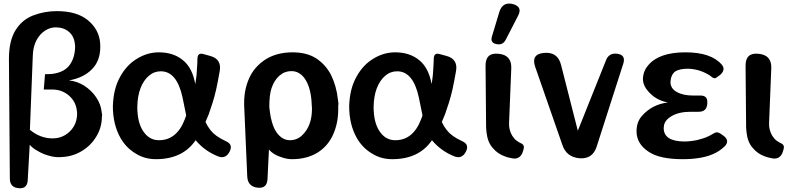

<svg xmlns="http://www.w3.org/2000/svg" viewBox="-20 -862 4328 1053"><path d="M82 170Q34 166 34 117L29 -539Q29 -638 65 -696Q100 -753 161 -777Q223 -801 292 -801Q400 -801 461 -752Q522 -702 529 -629L530 -605Q530 -528 484 -482Q438 -435 358 -421Q402 -417 442 -392Q482 -366 507 -329Q534 -290 538 -244L540 -233V-228L539 -225Q539 -163 508 -113Q477 -61 424 -31Q372 0 300 0Q275 0 245 -9Q213 -18 187 -34Q160 -48 143 -68L132 127Q129 175 82 170ZM269 -103Q307 -103 337.5 -121.5Q368 -140 385.5 -170Q403 -200 403 -241Q403 -247 402 -251Q397 -304 358.5 -337.5Q320 -371 267 -371H220L227 -455Q248 -455 269 -457Q334 -466 363 -507Q392 -548 392 -610L391 -618Q387 -663 358 -687.5Q329 -712 285 -712Q255 -712 227 -694Q199 -676 180.5 -642Q162 -608 160 -560L144 -150Q201 -103 269 -103Z M835 11Q773 11 724 -20Q672 -51 641 -105Q599 -179 599 -280Q602 -376 639 -441Q675 -507 733 -541Q789 -575 851 -575Q930 -575 982 -533Q1035 -491 1051 -401Q1053 -411 1054.5 -423.5Q1056 -436 1058 -451Q1059 -466 1060 -481.5Q1061 -497 1062 -514L1063 -543Q1065 -573 1093 -566L1130 -556Q1197 -539 1185 -472Q1180 -443 1175 -417.5Q1170 -392 1165 -369Q1157 -334 1146.5 -300.5Q1136 -267 1125 -236L1107 -193Q1130 -144 1166 -118Q1186 -103 1218 -88Q1259 -71 1240 -32Q1230 -11 1214 -3.5Q1198 4 1177 -4Q1103 -33 1053 -93Q982 11 835 11ZM852 -93Q950 -93 994 -209Q995 -214 998 -219L1001 -230L981 -328Q950 -471 862 -471Q825 -471 796 -446Q767 -421 750.5 -378Q734 -335 733 -276Q733 -181 773 -132Q804 -93 852 -93Z M1391 167Q1338 160 1336 105L1319 -285V-300Q1319 -372 1347 -434Q1374 -495 1436 -536Q1498 -575 1585 -575Q1662 -575 1714 -542Q1767 -507 1796 -450Q1810 -421 1819.5 -388Q1829 -355 1833 -318L1836 -296V-288L1835 -284V-263Q1835 -185 1806 -122Q1777 -59 1720 -24Q1661 11 1582 11Q1559 11 1535 4Q1507 -4 1488 -15Q1467 -27 1455 -42L1447 121Q1444 174 1391 167ZM1570 -93Q1608 -93 1636 -119Q1691 -170 1691 -266L1688 -314Q1681 -388 1652 -430Q1623 -472 1578 -472Q1541 -472 1512.5 -447Q1484 -422 1469 -378Q1457 -342 1457 -276Q1466 -180 1496.5 -136.5Q1527 -93 1570 -93Z M2131 11Q2069 11 2020 -20Q1968 -51 1937 -105Q1895 -179 1895 -280Q1898 -376 1935 -441Q1971 -507 2029 -541Q2085 -575 2147 -575Q2226 -575 2278 -533Q2331 -491 2347 -401Q2349 -411 2350.5 -423.5Q2352 -436 2354 -451Q2355 -466 2356 -481.5Q2357 -497 2358 -514L2359 -543Q2361 -573 2389 -566L2426 -556Q2493 -539 2481 -472Q2476 -443 2471 -417.5Q2466 -392 2461 -369Q2453 -334 2442.5 -300.5Q2432 -267 2421 -236L2403 -193Q2426 -144 2462 -118Q2482 -103 2514 -88Q2555 -71 2536 -32Q2526 -11 2510 -3.5Q2494 4 2473 -4Q2399 -33 2349 -93Q2278 11 2131 11ZM2148 -93Q2246 -93 2290 -209Q2291 -214 2294 -219L2297 -230L2277 -328Q2246 -471 2158 -471Q2121 -471 2092 -446Q2063 -421 2046.5 -378Q2030 -335 2029 -276Q2029 -181 2069 -132Q2100 -93 2148 -93Z M2793 7Q2782 5 2771 2.5Q2760 0 2750 -4Q2709 -18 2682 -51Q2654 -82 2648 -138L2646 -162L2643 -501Q2642 -575 2715 -567Q2787 -560 2784 -487L2772 -190V-171Q2776 -131 2800 -103Q2811 -90 2828 -81Q2843 -75 2849.5 -67Q2856 -59 2851 -42L2848 -32Q2842 -11 2828 -0.5Q2814 10 2793 7ZM2703 -620Q2667 -627 2678 -662L2719 -798Q2737 -853 2792 -840Q2848 -825 2821 -775L2753 -643Q2737 -613 2703 -620Z M3159 6Q3086 0 3064 -68L2915 -496Q2891 -566 2965 -572Q3039 -578 3057 -506L3149 -145L3303 -530Q3319 -574 3367 -567Q3412 -560 3399 -515L3252 -57Q3230 11 3159 6Z M3724 11Q3600 11 3540 -28Q3471 -72 3471 -142Q3471 -194 3502 -228Q3558 -290 3643 -300Q3573 -313 3531 -366Q3512 -388 3507 -416Q3506 -420 3506 -428Q3507 -472 3535 -504Q3594 -575 3739 -575Q3880 -575 3938 -508Q3951 -493 3947.5 -478Q3944 -463 3928 -450L3913 -439Q3905 -432 3897.5 -433Q3890 -434 3882 -441Q3873 -449 3863 -454Q3837 -469 3809 -477Q3777 -485 3752 -485Q3706 -485 3683 -470Q3660 -453 3657 -413Q3657 -377 3691 -358Q3725 -338 3782 -338H3822Q3862 -338 3859 -298V-293Q3856 -249 3812 -249H3767Q3704 -249 3663 -225Q3623 -201 3621 -169L3620 -160Q3620 -87 3732 -86Q3766 -86 3804 -94Q3821 -98 3837.5 -103.5Q3854 -109 3868 -116Q3874 -119 3879.5 -122Q3885 -125 3890 -128Q3911 -143 3930 -130L3946 -119Q3965 -106 3967.5 -90.5Q3970 -75 3954 -59Q3939 -45 3922.5 -34Q3906 -23 3886 -15Q3823 11 3724 11Z M4219 7Q4208 5 4197 2.5Q4186 0 4176 -4Q4135 -18 4108 -51Q4080 -82 4074 -138L4072 -162L4069 -501Q4068 -575 4141 -567Q4213 -560 4210 -487L4198 -190V-171Q4202 -131 4226 -103Q4237 -90 4254 -81Q4269 -75 4275.5 -67Q4282 -59 4277 -42L4274 -32Q4268 -11 4254 -0.5Q4240 10 4219 7Z"/></svg>

Font: MaokenZhuyuanTi
Style: Regular
Weight: 400
Designer: Fontworks Inc & LongZhuTi team: ZERO子、时光羊、荆南、频凡、刘鹏、Little White Dog、帆影Magmeta、奈白不弍、白日月球、ChaoTawei、雨三（排名不分先后）
Version: Version 1.000; 20230222